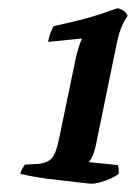

<svg xmlns="http://www.w3.org/2000/svg" viewBox="-20 -788 328 463"><path d="M201 -345Q197 -345 180 -347Q163 -349 140.5 -351.5Q118 -354 94.5 -357Q71 -360 53.5 -363.5Q36 -367 29 -369Q31 -377 34.5 -382.5Q38 -388 40 -391L75 -393Q89 -395 98 -400.5Q107 -406 112.5 -419Q118 -432 123 -456L163 -649Q166 -662 170.5 -676Q175 -690 177 -693L176 -695L96 -687Q98 -699 102.5 -710.5Q107 -722 110 -725Q137 -731 166 -738Q195 -745 220.5 -753.5Q246 -762 263 -768Q271 -767 277.5 -762.5Q284 -758 288 -750Q278 -736 271.5 -719Q265 -702 258 -666L211 -437Q209 -426 204 -414Q199 -402 194 -397L264 -390Q265 -388 266 -382Q267 -376 266 -369Q261 -364 248 -358Q235 -352 222 -348.5Q209 -345 201 -345Z"/></svg>

Font: Texturina 12pt
Style: Bold Italic
Weight: 700
Italic angle: -11°
Designer: Guillermo Torres Carreño
Foundry: Omnibus-Type
Version: Version 1.002